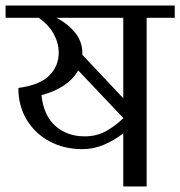

<svg xmlns="http://www.w3.org/2000/svg" viewBox="-33 -670 648 690"><path d="M595 -606H494V0H410V-191Q380 -167 342 -150.5Q304 -134 262 -134Q199 -134 147 -161Q95 -188 64 -238Q33 -288 33 -354Q109 -364 143.5 -398Q178 -432 178 -481Q178 -515 160 -548Q142 -581 106 -606H-13V-650H595ZM410 -606H170Q212 -584 237.5 -552Q263 -520 263 -479V-473L410 -317ZM410 -245V-246L248 -417Q230 -385 196 -362.5Q162 -340 116 -328Q124 -254 166.5 -217Q209 -180 271 -180Q315 -180 348.5 -199Q382 -218 410 -245Z"/></svg>

Font: Kurale
Style: Regular
Weight: 400
Designer: Eduardo Rodriguez Tunni
Foundry: Eduardo Rodriguez Tunni
Version: Version 2.000